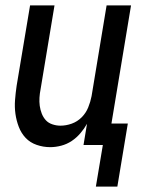

<svg xmlns="http://www.w3.org/2000/svg" viewBox="-20 -540 540 715"><path d="M337 155 363 0H291L304 -79Q294 -61 279.5 -44Q265 -27 247 -15Q229 -3 208 2.5Q187 8 167 8Q141 8 116.5 -0.5Q92 -9 75.5 -26.5Q59 -44 50 -67.5Q41 -91 37.5 -116Q34 -141 36 -167.5Q38 -194 42 -221L92 -520H183L131 -207Q128 -192 127 -176.5Q126 -161 128 -146Q130 -131 135.5 -117Q141 -103 150.5 -92.5Q160 -82 175 -77Q190 -72 205 -72Q226 -72 247 -79.5Q268 -87 284 -103Q300 -119 308.5 -140Q317 -161 321 -182L377 -520H468L395 -80H456L417 155Z"/></svg>

Font: Iosevka Term Curly Medium
Style: Italic
Weight: 500
Italic angle: -9°
Designer: Belleve Invis
Foundry: Belleve Invis
Version: Version 32.3.0